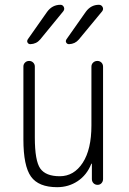

<svg xmlns="http://www.w3.org/2000/svg" viewBox="-20 -775 540 805"><path d="M339.8 -725.6Q361.3 -754.9 394.5 -754.9Q405.3 -754.9 410.2 -745.6Q415 -736.3 408.2 -727.5L310.5 -609.4Q294.9 -590.8 269.5 -589.8Q261.7 -589.8 257.8 -596.2Q253.9 -602.5 258.8 -610.4ZM177.7 -725.6Q199.2 -754.9 233.4 -754.9Q243.2 -754.9 247.6 -745.6Q252 -736.3 245.1 -727.5L148.4 -609.4Q132.8 -590.8 107.4 -589.8Q99.6 -589.8 95.7 -596.2Q91.8 -602.5 96.7 -610.4ZM219.7 9.8Q141.6 9.8 109.9 -34.7Q78.1 -79.1 78.1 -190.4V-496.1Q78.1 -505.9 85 -512.7Q91.8 -519.5 102.1 -519.5Q112.3 -519.5 119.1 -512.7Q126 -505.9 126 -496.1V-199.2Q126 -100.6 148.9 -68.4Q171.9 -36.1 230.5 -36.1Q290 -36.1 326.7 -92.3Q363.3 -148.4 363.3 -249V-495.1Q363.3 -505.9 370.6 -512.7Q377.9 -519.5 388.2 -519.5Q398.4 -519.5 405.3 -512.7Q412.1 -505.9 412.1 -495.1V-24.4Q412.1 -14.6 405.8 -7.3Q399.4 0 389.2 0Q378.9 0 372.1 -6.8Q365.2 -13.7 365.2 -24.4V-87.9Q365.2 -88.9 364.3 -88.9Q362.3 -88.9 362.3 -86.9Q343.8 -41 305.7 -15.6Q267.6 9.8 219.7 9.8Z"/></svg>

Font: Rounded Mgen+ 1m light
Style: Regular
Weight: 200
Designer: [Source Han Sans]
Ryoko NISHIZUKA  (kana & ideographs); Paul D. Hunt (Latin, Greek & Cyrillic); Wenlong ZHANG  (bopomofo
Version: Version 1.059.20150602